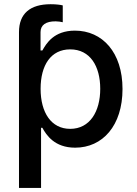

<svg xmlns="http://www.w3.org/2000/svg" viewBox="-20 -700 657 924"><path d="M71.4 -545.5V204.5H177.6V-84.9H183.9C203.1 -50.1 242.2 10.7 341.6 10.7C473.7 10.7 569.6 -95.2 569.6 -271.7C569.6 -448.5 472.3 -552.6 340.6 -552.6C239.3 -552.6 202.8 -490.8 183.9 -457H175.1V-545.5C175.1 -579.5 200.6 -597.7 247.9 -597.3C259.6 -597.3 273.1 -595.2 282 -593V-674C272 -676.8 250.4 -679.7 223.7 -679.7C125 -679.7 71.4 -634.6 71.4 -545.5ZM175.4 -272.7C175.4 -386.7 225.1 -462.4 317.8 -462.4C414.1 -462.4 462.4 -381 462.4 -272.7C462.4 -163.4 412.6 -79.9 317.8 -79.9C226.6 -79.9 175.4 -158 175.4 -272.7Z"/></svg>

Font: Margiela Sans Medium
Style: Regular
Weight: 500
Designer: Stefan Endress, Andreas Faust
Version: Version 1.100;FEAKit 1.0